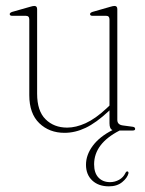

<svg xmlns="http://www.w3.org/2000/svg" viewBox="-20 -450 499 662"><path d="M81 -122V-383Q81 -395.5 69 -395.5H22Q13.5 -395.5 13.5 -401.5Q13.5 -406 22 -409L83.5 -426.5Q93.5 -429.5 98.5 -429.5Q108 -429.5 108 -418.5V-127Q108 -67.5 137 -38.8Q166 -10 211.5 -10Q241.5 -10 275.2 -25.2Q309 -40.5 347.5 -76.5L357.5 -86V-383Q357.5 -395.5 346 -395.5H299Q290.5 -395.5 290.5 -401.5Q290.5 -406 299 -409L360 -426.5Q370 -429.5 375 -429.5Q384.5 -429.5 384.5 -418.5V-36.5Q384.5 -20 403.5 -17.5L437 -13Q446 -12 446 -5.5Q446 0 437.5 0H392.5Q304.5 45 304.5 116.5Q304.5 146.5 319.5 162.2Q334.5 178 359.5 178Q376 178 390.8 169.8Q405.5 161.5 412.5 146.5Q415 141 419 141Q423.5 141.5 423 147.5Q419 163.5 401.2 178Q383.5 192.5 355.5 192.5Q319.5 192.5 298 172.2Q276.5 152 276.5 118Q276.5 84 300 52.5Q323.5 21 368 -1.5Q357.5 -5.5 357.5 -25V-69.5L354.5 -66.5Q311.5 -26.5 275.2 -9.2Q239 8 202.5 8Q150 8 115.5 -25.2Q81 -58.5 81 -122Z"/></svg>

Font: Fraunces 144pt S050 Thin
Style: Regular
Weight: 100
Version: Version 1.000; ttfautohint (v1.8.3)